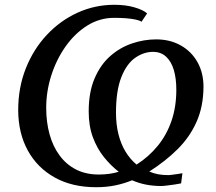

<svg xmlns="http://www.w3.org/2000/svg" viewBox="-20 -771 902 802"><path d="M381.5 11Q281.5 11 208.8 -29.5Q136 -70 96.2 -142.2Q56.5 -214.5 56 -310.5Q56 -405.5 88 -485.8Q120 -566 175.8 -625.5Q231.5 -685 304 -718Q376.5 -751 457.5 -751Q505.5 -751 542 -740.2Q578.5 -729.5 594.5 -715L571 -680Q564.5 -685.5 546.8 -689.2Q529 -693 505.5 -694.8Q482 -696.5 457 -696.5Q396 -696.5 344.2 -664Q292.5 -631.5 254 -577Q215.5 -522.5 194.2 -455.8Q173 -389 173 -321Q173 -261 187 -210.2Q201 -159.5 228.8 -121.8Q256.5 -84 297.5 -63Q338.5 -42 392.5 -42Q416.5 -42 437.2 -45Q458 -48 476 -53.5Q442.5 -79.5 414 -115Q385.5 -150.5 368 -197.5Q350.5 -244.5 350.5 -305.5Q350.5 -386 375 -443.2Q399.5 -500.5 440.2 -536.5Q481 -572.5 531.2 -589.5Q581.5 -606.5 632.5 -606.5Q690.5 -606.5 735.2 -581.2Q780 -556 805 -511.2Q830 -466.5 830 -408.5Q829.5 -326 801 -262Q772.5 -198 721.5 -147.5Q670.5 -97 603.5 -54.5Q620.5 -47 640 -43.2Q659.5 -39.5 684 -39.5Q688 -39.5 699 -41Q710 -42.5 722.5 -44.2Q735 -46 742 -47.5L736.5 -5Q725.5 -2.5 709 -0.2Q692.5 2 677 4Q661.5 6 653 6Q619.5 6 589.2 0Q559 -6 532 -18Q497.5 -4 461 3.5Q424.5 11 381.5 11ZM550.5 -83.5Q602 -116.5 639.2 -162.2Q676.5 -208 696.5 -266.5Q716.5 -325 716.5 -396Q716.5 -444 705.8 -479.5Q695 -515 673.5 -534.5Q652 -554 620.5 -554.5Q580 -554.5 544.2 -529.2Q508.5 -504 486.5 -447.8Q464.5 -391.5 464.5 -300.5Q464.5 -251 474.8 -210.2Q485 -169.5 504.2 -137.8Q523.5 -106 550.5 -83.5Z"/></svg>

Font: Merriweather 24pt Medium
Style: Italic
Weight: 500
Italic angle: -7.8°
Version: Version 2.101